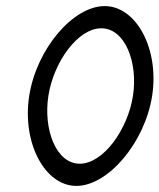

<svg xmlns="http://www.w3.org/2000/svg" viewBox="-20 -610 524 631"><path d="M76 -295C52 -141 127 1 231 1C335 1 456 -141 480 -295C504 -449 428 -590 324 -590C220 -590 100 -449 76 -295ZM139 -295C156 -405 235 -517 313 -517C391 -517 434 -405 417 -295C400 -185 320 -72 242 -72C164 -72 122 -185 139 -295Z"/></svg>

Font: Charger Sport
Style: LitNrwObl
Weight: 300
Designer: Jasper
Foundry: Cannot Into Space Fonts
Version: Version 1.1